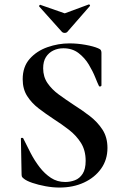

<svg xmlns="http://www.w3.org/2000/svg" viewBox="-20 -831 555 863"><path d="M174 -524Q174 -486 193.5 -457.5Q213 -429 244.5 -406Q276 -383 311 -360Q349 -336 383.5 -309.5Q418 -283 440.5 -248.5Q463 -214 463 -166Q463 -113 434.5 -73Q406 -33 357.5 -10.5Q309 12 247 12Q217 12 184.5 6Q152 0 125.5 -9Q99 -18 87 -28Q83 -31 80 -34.5Q77 -38 77 -47L74 -206Q73 -211 78.5 -211.5Q84 -212 85 -208Q100 -177 118 -142.5Q136 -108 158.5 -79Q181 -50 209 -31.5Q237 -13 273 -13Q296 -13 317 -21Q338 -29 351.5 -50Q365 -71 365 -108Q365 -155 344 -188.5Q323 -222 290 -247.5Q257 -273 221 -296Q186 -319 154 -343.5Q122 -368 102 -399.5Q82 -431 82 -475Q82 -531 113.5 -566.5Q145 -602 193.5 -619Q242 -636 292 -636Q328 -636 364 -629.5Q400 -623 421 -614Q431 -610 433.5 -605Q436 -600 436 -594V-447Q436 -444 431.5 -442.5Q427 -441 425 -444Q419 -456 408 -483.5Q397 -511 379 -541Q361 -571 333 -592.5Q305 -614 265 -614Q240 -614 219.5 -604Q199 -594 186.5 -574.5Q174 -555 174 -524ZM259 -687 156 -802Q155 -805 158 -808Q161 -811 162 -809L271 -771L379 -811Q381 -812 383.5 -809Q386 -806 384 -804L282 -687Q278 -683 271 -683Q264 -683 259 -687Z"/></svg>

Font: Cormorant
Style: Bold
Weight: 700
Designer: Christian Thalmann (Catharsis Fonts)
Foundry: Catharsis Fonts
Version: Version 4.000